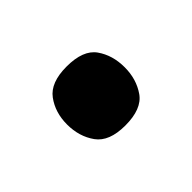

<svg xmlns="http://www.w3.org/2000/svg" viewBox="-42 -544 378 378"><g transform="rotate(45 147.0 -355.0)"><path d="M146.5 -275Q113 -275 89 -292.7Q65 -310.3 65 -355.1Q65 -401 89.1 -418Q113.2 -435 147 -435Q180 -435 204.5 -417.9Q229 -400.8 229 -354.8Q229 -310 204.5 -292.5Q180 -275 146.5 -275Z"/></g></svg>

Font: Noto Serif Tamil
Style: Regular
Weight: 400
Designer: Indian Type Foundry, Tom Grace, and the Monotype Design Team
Foundry: Monotype Imaging Inc.
Version: Version 2.003